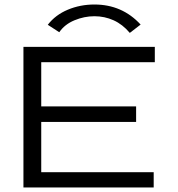

<svg xmlns="http://www.w3.org/2000/svg" viewBox="-20 -832 790 852"><path d="M84 0V-624H667V-556H163V-360H584V-291H163V-68H662V0ZM243 -689 192 -722Q226 -766 281 -789Q336 -812 399 -812Q522 -812 604 -723L556 -686Q524 -724 484 -742Q444 -760 399 -760Q354 -760 310.5 -742Q267 -724 243 -689Z"/></svg>

Font: Inconsolata ExtraExpanded
Style: Regular
Weight: 400
Width: 8
Monospace: yes
Designer: Raph Levien, Cyreal, Brenton Simpson
Foundry: Raph Levien, Cyreal, Google
Version: Version 3.000; ttfautohint (v1.8.2.53-6de2)